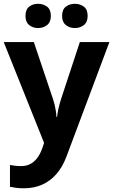

<svg xmlns="http://www.w3.org/2000/svg" viewBox="-20 -772 608 1032"><path d="M0 -545.8H161.9L265.1 -238.9Q270.2 -223.7 273.8 -208.5Q277.3 -193.3 279.9 -177.2Q282.5 -161.1 283.5 -143H286.6Q289.6 -169 295.2 -192.8Q300.9 -216.6 308 -238.9L409.1 -545.8H568L337 70.1Q316.1 126 282.7 164Q249.3 202 205.5 221Q161.6 240 109.6 240Q84.6 240 66.1 237.5Q47.6 235 33.6 232V114.8Q44.6 116.8 60.1 118.8Q75.6 120.8 92.6 120.8Q123.6 120.8 146.1 107.8Q168.6 94.8 183.6 72.4Q198.7 49.9 207.7 23.8L217 -3.9ZM117 -685.9Q117 -720.8 136.9 -736.2Q156.8 -751.6 184.5 -751.6Q212.3 -751.6 232.8 -736.3Q253.3 -721 253.3 -686.4Q253.3 -653 232.8 -637.1Q212.3 -621.2 184.5 -621.2Q156.8 -621.2 136.9 -637.4Q117 -653.5 117 -685.9ZM313.8 -685.9Q313.8 -720.8 333.9 -736.2Q353.9 -751.6 382.1 -751.6Q410.3 -751.6 430.7 -736.3Q451.1 -721 451.1 -686.4Q451.1 -653 430.7 -637.1Q410.3 -621.2 382.1 -621.2Q353.9 -621.2 333.9 -637.4Q313.8 -653.5 313.8 -685.9Z"/></svg>

Font: Noto Sans Hebrew
Style: Regular
Weight: 400
Designer: Monotype Design Team
Foundry: Monotype Imaging Inc.
Version: Version 2.003;January 10, 2023;FontCreator 14.0.0.2877 64-bi